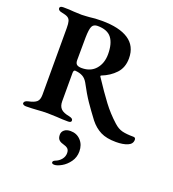

<svg xmlns="http://www.w3.org/2000/svg" viewBox="-164 -782 1077 1193"><g transform="rotate(20 374.5 -186.0)"><path d="M470 -58Q430 -111 401 -153.5Q372 -196 337 -262Q323 -286 304 -296Q284 -307 255 -309H254Q243 -309 243 -289V-103Q243 -71 259.5 -54Q276 -37 316 -30Q329 -27 335 -22.5Q341 -18 341 -10Q341 3 320 3Q282 3 244 0Q200 -2 183 -2Q149 -2 116 1Q104 2 81.5 3Q59 4 42 4Q33 4 26 0.5Q19 -3 19 -9Q19 -24 44 -30Q83 -38 98.5 -52Q114 -66 114 -98V-540Q114 -570 109.5 -585Q105 -600 92.5 -607.5Q80 -615 53 -620Q40 -622 33.5 -627.5Q27 -633 27 -640Q27 -654 51 -654Q93 -654 120 -651Q152 -649 173 -649Q187 -649 202 -650.5Q217 -652 224 -652Q257 -657 304 -657Q420 -657 481 -616.5Q542 -576 542 -495Q542 -434 506 -395.5Q470 -357 416 -336Q412 -335 412.5 -331Q413 -327 416 -324Q470 -242 511 -187.5Q552 -133 603 -87Q631 -61 660 -54Q689 -47 734 -47Q749 -47 749 -32Q749 -4 719 8.5Q689 21 643 21Q580 21 540.5 1Q501 -19 470 -58ZM411 -475Q411 -545 383 -581.5Q355 -618 290 -618Q264 -618 254.5 -599Q245 -580 244 -525Q243 -494 243 -375Q243 -354 253.5 -346Q264 -338 286 -338Q345 -338 378 -376.5Q411 -415 411 -475ZM314 274Q314 265 328 259Q352 250 367 231.5Q382 213 382 190Q382 170 371.5 160.5Q361 151 338 145Q319 140 309.5 129Q300 118 300 97Q300 78 315 65.5Q330 53 356 53Q397 53 423.5 81.5Q450 110 450 154Q450 193 428.5 223Q407 253 378.5 269Q350 285 332 285Q314 285 314 274Z"/></g></svg>

Font: EB Garamond SemiBold
Style: Regular
Weight: 600
Designer: Georg Duffner and Octavio Pardo
Foundry: Georg Duffner
Version: Version 1.000